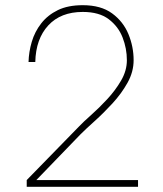

<svg xmlns="http://www.w3.org/2000/svg" viewBox="-20 -720 627 740"><path d="M116 -481H90Q91 -520 102.5 -559Q114 -598 139 -630Q164 -662 203 -681Q242 -700 299 -700Q369 -700 412 -668.5Q455 -637 475 -588.5Q495 -540 495 -488Q495 -443 471.5 -401Q448 -359 413.5 -321.5Q379 -284 345 -253.5Q311 -223 290 -202L120 -26H512V0H83V-26L284 -232Q301 -250 331.5 -277Q362 -304 393.5 -338Q425 -372 447 -410Q469 -448 469 -488Q469 -533 452.5 -575.5Q436 -618 399 -646Q362 -674 299 -674Q214 -674 166 -622Q118 -570 116 -481Z"/></svg>

Font: Haskoy Thin
Style: Regular
Weight: 100
Designer: Ertekin Erdin
Foundry: Ertekin Erdin
Version: Version 2.000; ttfautohint (v1.8.4.7-5d5b)